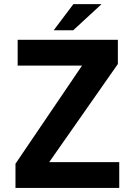

<svg xmlns="http://www.w3.org/2000/svg" viewBox="-20 -925 642 945"><path d="M244.1 -775.9H340.3L480 -904.8H341.3ZM56.2 0H566.9V-127H222.2L560.1 -609.9V-729H66.9V-602.1H383.8L56.2 -119.1Z"/></svg>

Font: Hack
Style: Bold
Weight: 700
Monospace: yes
Designer: Christopher Simpkins
Foundry: Christopher Simpkins
Version: Version 2.010